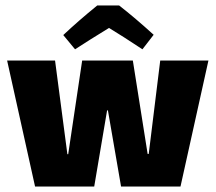

<svg xmlns="http://www.w3.org/2000/svg" viewBox="-20 -681 787 701"><path d="M324 0H108L6 -460H181L226 -118H229L280 -460H465L519 -119H523L565 -460H741L639 0H422L374 -278H371ZM541 -554 500 -501Q426 -550 378 -579Q303 -533 254 -501L211 -553Q265 -604 335 -661H415Q474 -615 541 -554Z"/></svg>

Font: Lalezar
Style: Regular
Weight: 400
Designer: Borna Izadpanah
Foundry: Borna Izadpanah
Version: Version 1.004